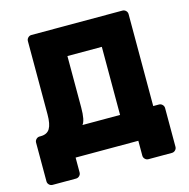

<svg xmlns="http://www.w3.org/2000/svg" viewBox="-116 -812 1017 1035"><g transform="rotate(-15 392.5 -295.0)"><path d="M24 -133Q24 -144 32 -152Q40 -160 51 -160H57Q93 -160 108 -185Q123 -210 123 -264V-673Q123 -684 131 -692Q139 -700 150 -700H658Q669 -700 677 -692Q685 -684 685 -673V-160H717Q728 -160 736 -152Q744 -144 744 -133V83Q744 94 736 102Q728 110 717 110H586Q575 110 567 102Q559 94 559 83V0H209V83Q209 94 201 102Q193 110 182 110H51Q40 110 32 102Q24 94 24 83ZM500 -540H308V-253Q308 -181 290 -160H500Z"/></g></svg>

Font: Hezaedrus
Style: Bold
Weight: 700
Designer: Hubert & Fischer
Foundry: Hubert & Fischer
Version: Version 1.10;September 3, 2019;FontCreator 11.5.0.2425 64-bi